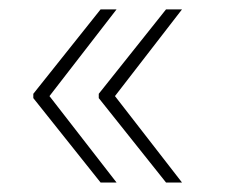

<svg xmlns="http://www.w3.org/2000/svg" viewBox="-20 -462 482 411"><path d="M195.3 -71.3 51.3 -252V-261.2L195.3 -441.9H229.5L85.9 -256.3L229.5 -71.3ZM335.4 -71.3 191.4 -252V-261.2L335.4 -441.9H369.6L226.1 -256.3L369.6 -71.3Z"/></svg>

Font: Roboto Slab Thin
Style: Regular
Weight: 100
Designer: Google
Version: Version 2.000; ttfautohint (v1.8.1.43-b0c9)